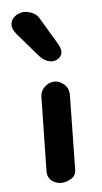

<svg xmlns="http://www.w3.org/2000/svg" viewBox="-102 -982 546 1028"><g transform="rotate(-10 171.0 -468.0)"><path d="M150.5 0Q120 0 97 -20.8Q74 -41.5 77.5 -75.5L119.5 -471Q122 -502 146 -521.5Q170 -541 197.5 -541Q227 -541 251.2 -516.5Q275.5 -492 271.5 -454L230 -57Q227 -26 201.5 -13Q176 0 150.5 0ZM243 -657Q221.5 -644.5 194.5 -652.8Q167.5 -661 144 -692L46.5 -827.5Q25.5 -858 29.2 -882Q33 -906 52.8 -920.2Q72.5 -934.5 98.5 -936.5Q121 -936.5 146.2 -924.8Q171.5 -913 183 -888.5L255 -740Q269.5 -710 267 -690Q264.5 -670 243 -657Z"/></g></svg>

Font: Edu NSW ACT Hand Pre
Style: Regular
Weight: 400
Designer: Tina and Corey Anderson, Eben Sorkin, Mirko Velimirovic
Foundry: Sorkin Type Co.
Version: Version 2.000